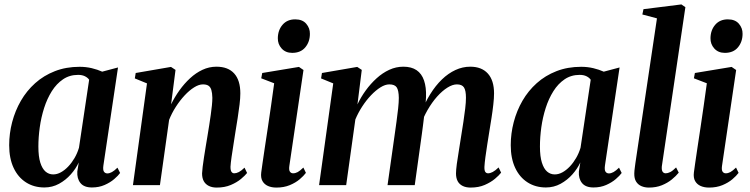

<svg xmlns="http://www.w3.org/2000/svg" viewBox="-20 -837 3389 868"><path d="M447.5 -89.5Q444.5 -68.5 450 -60.8Q455.5 -53 465.5 -53Q475 -53 486.2 -59.2Q497.5 -65.5 511 -79L523 -55Q514.5 -43 496.5 -27.5Q478.5 -12 453 -0.8Q427.5 10.5 395.5 10.5Q360 10.5 343.8 -9.5Q327.5 -29.5 329.5 -61.5L336 -102.5Q323 -74.5 300.2 -48.8Q277.5 -23 247 -6.2Q216.5 10.5 180.5 10.5Q133.5 10.5 97.5 -12.5Q61.5 -35.5 41.5 -78.2Q21.5 -121 21.5 -180.5Q21.5 -233.5 35 -285Q48.5 -336.5 74.5 -381.5Q100.5 -426.5 139 -461Q177.5 -495.5 228 -515.2Q278.5 -535 340 -535Q368.5 -535 394.8 -528.8Q421 -522.5 442 -513L513.5 -532ZM383 -476.5Q376.5 -486 364 -492.2Q351.5 -498.5 333 -498.5Q294.5 -498.5 265 -478.5Q235.5 -458.5 214.2 -424.8Q193 -391 179.5 -348.8Q166 -306.5 159.8 -261.5Q153.5 -216.5 153.5 -174.5Q153.5 -129.5 162.2 -101.8Q171 -74 186 -61.2Q201 -48.5 220.5 -48.5Q238 -48.5 255.2 -58Q272.5 -67.5 288.2 -84Q304 -100.5 316.8 -122.2Q329.5 -144 337 -169Z M753.5 -365.5Q769.5 -398 791.2 -428.5Q813 -459 839.2 -483.2Q865.5 -507.5 895.5 -521.5Q925.5 -535.5 958.5 -535.5Q1011 -535.5 1038.8 -504.8Q1066.5 -474 1066.5 -415Q1066.5 -393.5 1063 -364.5Q1059.5 -335.5 1054.5 -303.5Q1049.5 -271.5 1044.5 -241.5Q1040.5 -214 1035.5 -183.8Q1030.5 -153.5 1026.8 -127Q1023 -100.5 1022 -83Q1022 -66 1026.8 -59.8Q1031.5 -53.5 1039 -53.5Q1048.5 -53.5 1059.8 -59.2Q1071 -65 1085.5 -79L1097 -55Q1088 -43.5 1069.5 -28Q1051 -12.5 1023.5 -0.8Q996 11 959.5 11Q939 11 924 3.5Q909 -4 901.2 -18Q893.5 -32 893.5 -53Q894 -64 896.2 -83Q898.5 -102 902.2 -125.8Q906 -149.5 910 -174.5Q914 -199.5 918 -222.5Q922 -246.5 925.8 -270.8Q929.5 -295 932.8 -317.8Q936 -340.5 938 -360.2Q940 -380 940 -395Q939.5 -417 935.5 -430.2Q931.5 -443.5 922.5 -449.5Q913.5 -455.5 897.5 -455.5Q879 -455.5 857.5 -442Q836 -428.5 814.8 -405.8Q793.5 -383 775 -354.2Q756.5 -325.5 744.5 -295L703 0H581L644.5 -460L589.5 -482.5L593.5 -507L753 -534.5L773.5 -521Z M1229.5 11Q1208 11 1191.5 3.8Q1175 -3.5 1166.5 -18.5Q1158 -33.5 1161 -57.5Q1162.5 -70 1166.8 -99.2Q1171 -128.5 1177.2 -169.8Q1183.5 -211 1190.8 -259.8Q1198 -308.5 1205.5 -360Q1213 -411.5 1219.5 -460.5L1161 -483L1165.5 -507L1331.5 -534.5L1352 -520.5L1288 -86.5Q1285.5 -68 1290.8 -60.8Q1296 -53.5 1305 -53.5Q1315.5 -53.5 1325.8 -59Q1336 -64.5 1351.5 -79.5L1363 -55.5Q1353 -42 1334.8 -26.5Q1316.5 -11 1290 0Q1263.5 11 1229.5 11ZM1301 -598Q1271 -598 1253.2 -617.8Q1235.5 -637.5 1236 -664.5Q1236.5 -701 1257.5 -725.2Q1278.5 -749.5 1314.5 -749.5Q1347.5 -749.5 1364.5 -729.5Q1381.5 -709.5 1381 -684Q1381 -648 1360.2 -623Q1339.5 -598 1301 -598Z M1615.5 -521 1596 -365Q1611.5 -398 1633.5 -428.2Q1655.5 -458.5 1682.5 -483Q1709.5 -507.5 1740 -521.5Q1770.5 -535.5 1803.5 -535.5Q1840 -535.5 1863.2 -519.8Q1886.5 -504 1897 -473.2Q1907.5 -442.5 1906 -398.5Q1906 -391 1904.8 -379.2Q1903.5 -367.5 1901.8 -353.8Q1900 -340 1897.5 -326.5L1882.5 -323.5Q1900.5 -372 1924.8 -411Q1949 -450 1977.8 -477.8Q2006.5 -505.5 2039 -520.5Q2071.5 -535.5 2106 -535.5Q2157.5 -535.5 2185.5 -504.5Q2213.5 -473.5 2213.5 -415Q2213.5 -393.5 2210.2 -364.5Q2207 -335.5 2202 -303.8Q2197 -272 2192 -241.5Q2187.5 -213.5 2182.8 -183.5Q2178 -153.5 2174.5 -127Q2171 -100.5 2170 -83Q2169.5 -66 2174 -59.8Q2178.5 -53.5 2186.5 -53.5Q2196 -53.5 2207.5 -59.5Q2219 -65.5 2234 -80L2245.5 -56.5Q2236.5 -44.5 2217.8 -28.8Q2199 -13 2171.5 -1Q2144 11 2107.5 11Q2086.5 11 2071.5 3.5Q2056.5 -4 2049 -18Q2041.5 -32 2041.5 -53Q2041.5 -67.5 2045.2 -96Q2049 -124.5 2054.8 -158.2Q2060.5 -192 2065 -223Q2070 -254.5 2075 -286.5Q2080 -318.5 2083.2 -346.8Q2086.5 -375 2086.5 -395Q2086.5 -428 2077.5 -441.8Q2068.5 -455.5 2045.5 -455.5Q2026 -455.5 2002.8 -441Q1979.5 -426.5 1956.2 -400.5Q1933 -374.5 1913 -339.8Q1893 -305 1879 -264L1900 -341.5Q1898.5 -322.5 1896.5 -304.2Q1894.5 -286 1892 -267.8Q1889.5 -249.5 1887 -230L1855 0H1732L1763.5 -222.5Q1768 -254.5 1772.5 -286.8Q1777 -319 1780 -347.2Q1783 -375.5 1783 -394.5Q1782.5 -428.5 1773.5 -442Q1764.5 -455.5 1740 -455.5Q1721.5 -455.5 1700.2 -442.2Q1679 -429 1657.5 -406.5Q1636 -384 1617.5 -355.5Q1599 -327 1586.5 -297L1545 0H1422.5L1486.5 -460L1431.5 -482.5L1435.5 -507L1595 -534.5Z M2715 -89.5Q2712 -68.5 2717.5 -60.8Q2723 -53 2733 -53Q2742.5 -53 2753.8 -59.2Q2765 -65.5 2778.5 -79L2790.5 -55Q2782 -43 2764 -27.5Q2746 -12 2720.5 -0.8Q2695 10.5 2663 10.5Q2627.5 10.5 2611.2 -9.5Q2595 -29.5 2597 -61.5L2603.5 -102.5Q2590.5 -74.5 2567.8 -48.8Q2545 -23 2514.5 -6.2Q2484 10.5 2448 10.5Q2401 10.5 2365 -12.5Q2329 -35.5 2309 -78.2Q2289 -121 2289 -180.5Q2289 -233.5 2302.5 -285Q2316 -336.5 2342 -381.5Q2368 -426.5 2406.5 -461Q2445 -495.5 2495.5 -515.2Q2546 -535 2607.5 -535Q2636 -535 2662.2 -528.8Q2688.5 -522.5 2709.5 -513L2781 -532ZM2650.5 -476.5Q2644 -486 2631.5 -492.2Q2619 -498.5 2600.5 -498.5Q2562 -498.5 2532.5 -478.5Q2503 -458.5 2481.8 -424.8Q2460.5 -391 2447 -348.8Q2433.5 -306.5 2427.2 -261.5Q2421 -216.5 2421 -174.5Q2421 -129.5 2429.8 -101.8Q2438.5 -74 2453.5 -61.2Q2468.5 -48.5 2488 -48.5Q2505.5 -48.5 2522.8 -58Q2540 -67.5 2555.8 -84Q2571.5 -100.5 2584.2 -122.2Q2597 -144 2604.5 -169Z M2972 -85Q2970.5 -68 2975.5 -60.8Q2980.5 -53.5 2989.5 -53.5Q2998.5 -53.5 3009.8 -59Q3021 -64.5 3036.5 -80L3048.5 -56.5Q3036 -41 3017 -25.5Q2998 -10 2972.2 0.5Q2946.5 11 2913.5 11Q2895 11 2879.8 4.5Q2864.5 -2 2855.8 -16Q2847 -30 2847.5 -53Q2847.5 -58 2848.2 -65.5Q2849 -73 2850.2 -82Q2851.5 -91 2852.5 -99.5L2950 -754L2884 -771.5L2889 -795.5L3060.5 -817L3078.5 -804.5Z M3185.5 11Q3164 11 3147.5 3.8Q3131 -3.5 3122.5 -18.5Q3114 -33.5 3117 -57.5Q3118.5 -70 3122.8 -99.2Q3127 -128.5 3133.2 -169.8Q3139.5 -211 3146.8 -259.8Q3154 -308.5 3161.5 -360Q3169 -411.5 3175.5 -460.5L3117 -483L3121.5 -507L3287.5 -534.5L3308 -520.5L3244 -86.5Q3241.5 -68 3246.8 -60.8Q3252 -53.5 3261 -53.5Q3271.5 -53.5 3281.8 -59Q3292 -64.5 3307.5 -79.5L3319 -55.5Q3309 -42 3290.8 -26.5Q3272.5 -11 3246 0Q3219.5 11 3185.5 11ZM3257 -598Q3227 -598 3209.2 -617.8Q3191.5 -637.5 3192 -664.5Q3192.5 -701 3213.5 -725.2Q3234.5 -749.5 3270.5 -749.5Q3303.5 -749.5 3320.5 -729.5Q3337.5 -709.5 3337 -684Q3337 -648 3316.2 -623Q3295.5 -598 3257 -598Z"/></svg>

Font: Merriweather 96pt SemiBold
Style: Italic
Weight: 600
Italic angle: -7.8°
Version: Version 2.101